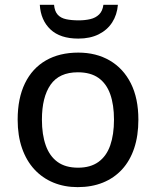

<svg xmlns="http://www.w3.org/2000/svg" viewBox="-20 -766 646 796"><path d="M553.7 -270Q553.7 -203.6 536.4 -151.6Q519 -99.6 486.1 -63.7Q453.1 -27.8 406.7 -9Q360.4 9.8 301.8 9.8Q247.1 9.8 201.4 -9Q155.8 -27.8 122.6 -63.7Q89.4 -99.6 71.3 -151.6Q53.2 -203.6 53.2 -270Q53.2 -358.4 83.5 -420.7Q113.8 -482.9 170.2 -515.4Q226.6 -547.9 304.7 -547.9Q378.9 -547.9 435.1 -515.1Q491.2 -482.4 522.5 -420.4Q553.7 -358.4 553.7 -270ZM153.8 -270Q153.8 -208 169.7 -163.3Q185.5 -118.7 218.5 -94.7Q251.5 -70.8 303.7 -70.8Q355 -70.8 388.2 -94.7Q421.4 -118.7 437 -163.3Q452.6 -208 452.6 -270Q452.6 -331.5 437 -375.5Q421.4 -419.4 388.4 -442.9Q355.5 -466.3 302.7 -466.3Q225.6 -466.3 189.7 -414.8Q153.8 -363.3 153.8 -270ZM468.8 -746.1Q465.3 -704.6 445.1 -673.1Q424.8 -641.6 389.2 -623.8Q353.5 -606 304.7 -606Q229.5 -606 189.2 -644Q148.9 -682.1 145 -746.1H204.1Q206.5 -718.8 219.5 -704.8Q232.4 -690.9 254.4 -686.3Q276.4 -681.6 306.2 -681.6Q332.5 -681.6 354.5 -686.8Q376.5 -691.9 390.9 -706.1Q405.3 -720.2 408.7 -746.1Z"/></svg>

Font: Open Sans Medium
Style: Regular
Weight: 500
Designer: Monotype Design Team
Foundry: Monotype Imaging Inc.
Version: Version 3.000